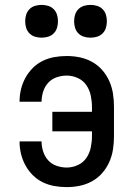

<svg xmlns="http://www.w3.org/2000/svg" viewBox="-20 -757 540 785"><path d="M253 8Q227 8 202 3.5Q177 -1 154.5 -12Q132 -23 114 -41Q96 -59 84 -81Q72 -103 66 -127.5Q60 -152 60 -178V-179H150V-178Q150 -158 156.5 -137.5Q163 -117 177 -101.5Q191 -86 211.5 -79Q232 -72 253 -72Q276 -72 298 -82Q320 -92 333 -111Q346 -130 351 -153.5Q356 -177 356 -200V-220H194V-300H356V-320Q356 -343 351 -366.5Q346 -390 333 -409Q320 -428 298 -438Q276 -448 253 -448Q232 -448 211.5 -441Q191 -434 177 -418.5Q163 -403 156.5 -382.5Q150 -362 150 -342V-341H60V-342Q60 -368 66 -392.5Q72 -417 84 -439Q96 -461 114 -479Q132 -497 154.5 -508Q177 -519 202 -523.5Q227 -528 253 -528Q280 -528 306.5 -522.5Q333 -517 356.5 -504Q380 -491 398 -470.5Q416 -450 427 -425Q438 -400 442 -373.5Q446 -347 446 -320V-200Q446 -173 442 -146.5Q438 -120 427 -95Q416 -70 398 -49.5Q380 -29 356.5 -16Q333 -3 306.5 2.5Q280 8 253 8ZM350 -603Q336 -603 323 -607Q310 -611 300.5 -620.5Q291 -630 287 -643Q283 -656 283 -670Q283 -684 287 -697Q291 -710 300.5 -719.5Q310 -729 323 -733Q336 -737 350 -737Q364 -737 377 -733Q390 -729 399.5 -719.5Q409 -710 413 -697Q417 -684 417 -670Q417 -656 413 -643Q409 -630 399.5 -620.5Q390 -611 377 -607Q364 -603 350 -603ZM150 -603Q136 -603 123 -607Q110 -611 100.5 -620.5Q91 -630 87 -643Q83 -656 83 -670Q83 -684 87 -697Q91 -710 100.5 -719.5Q110 -729 123 -733Q136 -737 150 -737Q164 -737 177 -733Q190 -729 199.5 -719.5Q209 -710 213 -697Q217 -684 217 -670Q217 -656 213 -643Q209 -630 199.5 -620.5Q190 -611 177 -607Q164 -603 150 -603Z"/></svg>

Font: Iosevka SS10 Medium
Style: Regular
Weight: 500
Monospace: yes
Designer: Belleve Invis
Foundry: Belleve Invis
Version: Version 28.0.6; ttfautohint (v1.8.4)